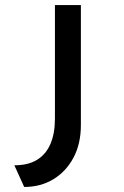

<svg xmlns="http://www.w3.org/2000/svg" viewBox="-20 -545 491 762"><path d="M76 197 37 111Q92 111 127.5 89Q163 67 180.5 25.5Q198 -16 198 -74V-525H301V-49Q301 26 271.5 81Q242 136 191.5 166.5Q141 197 76 197Z"/></svg>

Font: Lexend Giga
Style: Regular
Weight: 400
Designer: Bonnie Shaver-Troup, Thomas Jockin
Foundry: Lexend
Version: Version 1.007